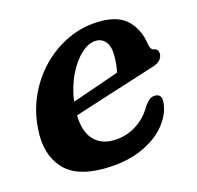

<svg xmlns="http://www.w3.org/2000/svg" viewBox="-79 -556 669 651"><g transform="rotate(-15 256.0 -231.0)"><path d="M461.5 -148Q457 -109 426.2 -72.2Q395.5 -35.5 340 -11.8Q284.5 12 207 12Q109.5 12 65.8 -38.8Q22 -89.5 28 -174.5Q31.5 -235.5 56 -289.5Q80.5 -343.5 121.2 -385Q162 -426.5 214.5 -450.2Q267 -474 327 -474Q391.5 -474 423.5 -440.8Q455.5 -407.5 462 -357.5Q465.5 -337 477 -335Q493 -332.5 493 -315.5Q493 -304 484.5 -294Q476 -284 453.5 -277.5Q428.5 -269.5 392.5 -258Q356.5 -246.5 316.2 -233.8Q276 -221 237.2 -208.5Q198.5 -196 167.5 -186Q169 -129 194.8 -100.8Q220.5 -72.5 264.5 -72.5Q307.5 -72.5 344.2 -94.8Q381 -117 403 -157Q414 -171.5 422 -177Q430 -182.5 440.5 -182.5Q466.5 -182 461.5 -148ZM294.5 -414Q269.5 -414 243.2 -390.2Q217 -366.5 197 -325.8Q177 -285 170 -233.5Q209 -247 255 -262.8Q301 -278.5 336 -291Q342 -315.5 342 -350.5Q342.5 -379.5 329.8 -396.8Q317 -414 294.5 -414Z"/></g></svg>

Font: Fraunces 9pt S050 SemiBold
Style: Italic
Weight: 600
Italic angle: -16°
Version: Version 1.000; ttfautohint (v1.8.3)